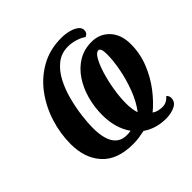

<svg xmlns="http://www.w3.org/2000/svg" viewBox="-191 -902 1120 1120"><g transform="rotate(-45 369.0 -342.0)"><path d="M566 41Q522 41 485.5 29.5Q449 18 421 -2Q397 3 374.5 6.5Q352 10 324 10Q195 10 130.5 -60.5Q66 -131 66 -248Q66 -335 93 -420Q120 -505 171.5 -574Q223 -643 297 -684Q371 -725 465 -725Q498 -725 527 -717.5Q556 -710 574.5 -696Q593 -682 593 -662Q593 -651 588 -642.5Q583 -634 569 -628Q549 -643 518.5 -652.5Q488 -662 458 -662Q402 -662 362 -630Q322 -598 295.5 -547Q269 -496 253.5 -436.5Q238 -377 231 -321Q224 -265 224 -224Q224 -53 335 -53Q341 -53 350 -53.5Q359 -54 368 -56Q316 -130 316 -238Q316 -303 333 -365Q350 -427 383 -476.5Q416 -526 464 -555Q512 -584 574 -584Q640 -584 683.5 -538Q727 -492 727 -412Q727 -335 699 -265Q671 -195 627 -137.5Q583 -80 534 -40Q551 -29 568 -25.5Q585 -22 599 -22Q632 -22 659 -52Q663 -49 667.5 -41.5Q672 -34 672 -24Q672 10 639 25.5Q606 41 566 41ZM474 -103Q512 -153 537 -219Q562 -285 574.5 -351.5Q587 -418 587 -470Q587 -521 567 -521Q549 -521 530.5 -488.5Q512 -456 496.5 -405Q481 -354 471.5 -296Q462 -238 462 -187Q462 -137 474 -103Z"/></g></svg>

Font: Noto Serif ExtraCondensed ExtraBold
Style: Italic
Weight: 800
Width: 2
Italic angle: -12°
Designer: Monotype Design Team
Foundry: Monotype Imaging Inc.
Version: Version 2.013